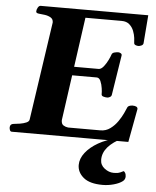

<svg xmlns="http://www.w3.org/2000/svg" viewBox="-61 -744 843 1040"><g transform="rotate(5 360.5 -224.5)"><path d="M246.6 -333 245.6 -379.9H462.4Q475.6 -381.8 488.3 -398.2Q501 -414.6 510.3 -433.8Q519.5 -453.1 522.5 -462.9Q525.4 -472.7 537.1 -475.8Q548.8 -479 559.6 -479Q564.9 -479 572 -474.9Q579.1 -470.7 577.6 -462.4L543.5 -246.1Q542 -237.8 533.9 -233.6Q525.9 -229.5 520.5 -229.5Q509.3 -229.5 498.5 -232.9Q487.8 -236.3 488.3 -245.6Q488.8 -256.3 485.8 -277.1Q482.9 -297.9 475.3 -315.4Q467.8 -333 453.6 -333ZM364.7 -649.9 285.6 -85.9Q285.6 -65.4 297.4 -58.1Q309.1 -50.8 323.2 -49.3H498.5Q528.8 -49.3 552.2 -66.7Q575.7 -84 592.3 -108.2Q608.9 -132.3 618.7 -153.6Q628.4 -174.8 631.3 -182.1Q634.3 -191.4 643.1 -194.8Q651.9 -198.2 659.7 -198.2Q689 -198.2 688.5 -181.6L654.8 0H21Q12.7 0 9.8 -9.8Q6.8 -19.5 7.8 -24.9Q9.3 -41 26.4 -43Q42.5 -44.4 61.8 -47.6Q81.1 -50.8 95.7 -57.1Q110.4 -63.5 111.8 -74.2L190.4 -608.9Q190.4 -627 176.5 -635.3Q162.6 -643.6 144 -646.2Q125.5 -648.9 111.3 -649.9Q96.2 -651.4 96.2 -660.6Q96.2 -670.9 102.5 -681.9Q108.9 -692.9 117.7 -692.9H702.6L690.4 -539.1Q689 -530.8 679.7 -526.6Q670.4 -522.5 663.6 -522.5Q655.8 -522.5 647.7 -525.9Q639.6 -529.3 639.6 -538.6Q639.6 -545.9 637.5 -564Q635.3 -582 627.7 -601.8Q620.1 -621.6 604.2 -635.7Q588.4 -649.9 561.5 -649.9ZM612.8 -24.9 625 -18.1Q570.8 8.3 543.7 39.6Q516.6 70.8 516.6 108.4Q516.6 137.7 540.3 155.8Q564 173.8 589.4 173.8Q603.5 173.8 614 171.9Q624.5 169.9 641.6 160.6Q645.5 158.2 651.1 167Q656.7 175.8 656.7 188Q656.7 204.1 644 213.9Q627 227.1 596.7 235.6Q566.4 244.1 536.1 244.1Q465.8 244.1 431.9 215.8Q397.9 187.5 397.9 147.5Q397.9 112.8 423.3 80.3Q448.7 47.9 491.9 23.2Q535.2 -1.5 588.4 -12.2Z"/></g></svg>

Font: Gelasio
Style: Italic
Weight: 400
Italic angle: -8.5°
Designer: Eben Sorkin
Foundry: Eben Sorkin
Version: Version 1.008